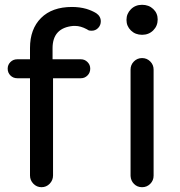

<svg xmlns="http://www.w3.org/2000/svg" viewBox="-20 -777 752 800"><path d="M285 -669Q199 -661 199 -576V-530H317Q333 -530 344.5 -518.5Q356 -507 356 -491Q356 -474 344.5 -462.5Q333 -451 317 -451H201V-46Q201 -26 187 -11.5Q173 3 153 3Q133 3 119 -11.5Q105 -26 105 -46V-451H52Q35 -451 23.5 -462.5Q12 -474 12 -491Q12 -507 23.5 -518.5Q35 -530 52 -530H105V-577Q105 -656 151 -702Q197 -748 280 -748Q312 -748 340 -740Q363 -733 381 -722Q400 -709 400 -688Q400 -672 389 -660.5Q378 -649 362 -649Q352 -649 348.5 -651Q345 -653 342 -655Q316 -669 293 -669Q289 -669 285 -669ZM620 -45Q620 -25 606 -11Q592 3 572 3Q552 3 538.5 -10.5Q525 -24 524 -44V-487Q524 -507 538 -521Q552 -535 572 -535Q592 -535 606 -521Q620 -507 620 -487ZM572 -632Q544 -632 525.5 -650Q507 -668 507 -694Q507 -720 525.5 -738.5Q544 -757 572 -757Q600 -757 618.5 -739.5Q637 -722 637 -696Q637 -669 618.5 -650.5Q600 -632 572 -632Z"/></svg>

Font: Sepalumica Med
Style: Regular
Weight: 500
Designer: Julieta Ulanovsky
Foundry: Julieta Ulanovsky
Version: Version 7.200